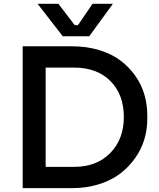

<svg xmlns="http://www.w3.org/2000/svg" viewBox="-20 -976 828 1000"><path d="M444.8 -787.1H307.1L175.8 -956.1H284.2L369.1 -845.2H386.2L461.9 -956.1H567.9ZM355 3.9H98.1V-734.9H355Q431.6 -734.9 496.6 -715.1Q561.5 -695.3 606.9 -661.1Q652.3 -627 684.6 -581.3Q716.8 -535.6 731.9 -483.9Q747.1 -432.1 747.1 -377V-355Q747.1 -301.8 731.9 -250.7Q716.8 -199.7 684.6 -153.6Q652.3 -107.4 606.9 -72.5Q561.5 -37.6 496.6 -16.8Q431.6 3.9 355 3.9ZM365.2 -624H217.8V-106.9H365.2Q484.4 -106.9 554.7 -179.4Q625 -252 625 -366.2Q625 -483.4 555.4 -553.7Q485.8 -624 365.2 -624Z"/></svg>

Font: Sora Medium
Style: Regular
Weight: 500
Designer: Jonathan Barnbrook, Julián Moncada
Foundry: Barnbrook Fonts
Version: Version 2.000